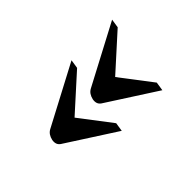

<svg xmlns="http://www.w3.org/2000/svg" viewBox="-48 -567 535 535"><g transform="rotate(-45 219.5 -299.0)"><path d="M224 -324 402 -418 398 -392 295 -299 366 -206 362 -180 216 -274Q204 -282 207 -299Q211 -317 224 -324ZM64 -324 242 -418 238 -392 135 -299 206 -206 202 -180 56 -274Q44 -282 47 -299Q51 -317 64 -324Z"/></g></svg>

Font: Judson
Style: Italic
Weight: 400
Italic angle: -9.5°
Version: Version 20110429